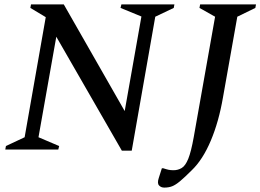

<svg xmlns="http://www.w3.org/2000/svg" viewBox="-20 -680 1184 873"><path d="M4 0 7 -16 92 -56 188 -602 118 -644 121 -660H270L547 -175L623 -605L528 -644L532 -660H773L770 -644L686 -604L579 5H534L236 -513L155 -56L249 -16L245 0ZM727 173Q712 173 703 163Q694 153 702 129L716 85H722Q737 90 746.5 92Q756 94 769 94Q789 94 806 84Q823 74 836 42Q849 10 861 -57L958 -604L887 -644L890 -660H1144L1141 -644L1059 -604L994 -238Q975 -127 938.5 -40.5Q902 46 852 94Q819 127 798.5 144Q778 161 762.5 167Q747 173 727 173Z"/></svg>

Font: Spectral Medium
Style: Italic
Weight: 500
Italic angle: -10°
Designer: Jean-Baptiste Levee
Foundry: Production Type
Version: Version 2.001